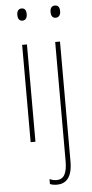

<svg xmlns="http://www.w3.org/2000/svg" viewBox="-63 -810 494 1036"><g transform="rotate(-5 184.0 -292.0)"><path d="M95 -774C75 -774 69 -757 69 -741C69 -723 76 -708 94 -708C112 -708 120 -722 120 -742C120 -758 115 -774 95 -774ZM249 -741C249 -723 256 -708 274 -708C293 -708 301 -722 301 -742C301 -758 296 -774 275 -774C255 -774 249 -757 249 -741ZM107 -578H81V-51H107ZM203 190C250 190 286 160 286 72V-578H260V66C260 131 244 165 203 165C190 165 176 162 165 156V183C174 187 186 190 203 190Z"/></g></svg>

Font: Noto Sans Tamil UI Condensed Thin
Style: Regular
Weight: 100
Width: 3
Designer: Jelle Bosma - Monotype Design Team
Foundry: Monotype Imaging Inc.
Version: Version 2.004